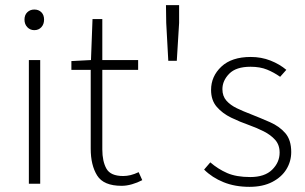

<svg xmlns="http://www.w3.org/2000/svg" viewBox="-20 -713 1185 745"><path d="M92 0V-480H136V0ZM113 -596Q97 -596 86 -607.5Q75 -619 75 -637Q75 -655 86 -665.5Q97 -676 113 -676Q130 -676 140.5 -665.5Q151 -655 151 -637Q151 -619 140.5 -607.5Q130 -596 113 -596Z M452 8Q382 8 357 -32Q332 -72 332 -136V-442H257V-476L333 -480L339 -639H377V-480H516V-442H377V-133Q377 -87 393 -58.5Q409 -30 458 -30Q472 -30 486.5 -33.5Q501 -37 518 -45L532 -14Q513 -4 492 2Q471 8 452 8Z M633 -477 625 -624 624 -693H675V-624L666 -477Z M948 12Q892 12 847.5 -6Q803 -24 772 -55L796 -83Q826 -57 861.5 -41.5Q897 -26 951 -26Q1007 -26 1036 -54.5Q1065 -83 1065 -121Q1065 -151 1047.5 -170.5Q1030 -190 1003 -203.5Q976 -217 948 -227Q911 -240 877 -256.5Q843 -273 821 -298.5Q799 -324 799 -364Q799 -417 839 -454.5Q879 -492 953 -492Q994 -492 1029.5 -478Q1065 -464 1091 -442L1067 -415Q1043 -432 1016 -443Q989 -454 952 -454Q896 -454 869.5 -427Q843 -400 843 -367Q843 -340 858.5 -322.5Q874 -305 899 -293Q924 -281 953 -270Q991 -255 1027.5 -239Q1064 -223 1087 -196.5Q1110 -170 1110 -123Q1110 -87 1091.5 -56.5Q1073 -26 1036.5 -7Q1000 12 948 12Z"/></svg>

Font: Source Sans 3 ExtraLight Light
Style: Regular
Weight: 300
Version: Version 3.052;hotconv 1.1.0;makeotfexe 2.6.0